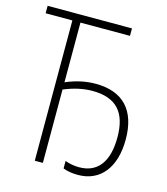

<svg xmlns="http://www.w3.org/2000/svg" viewBox="-109 -799 780 895"><g transform="rotate(15 281.5 -351.5)"><path d="M350 11C458 11 523 -71 523 -206C523 -346 454 -421 321 -421C274 -421 227 -411 178 -390V-678H417V-714H10V-678H139V-1H178V-355C226 -375 271 -385 315 -385C430 -385 483 -326 483 -206C483 -86 434 -25 346 -25C322 -25 300 -29 278 -37V-1C297 7 324 11 350 11Z"/></g></svg>

Font: Noto Sans Mono SemiCondensed ExtraLight
Style: Regular
Weight: 200
Width: 4
Designer: Monotype Design Team
Foundry: Monotype Imaging Inc.
Version: Version 2.014